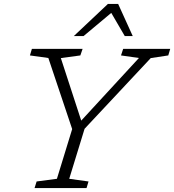

<svg xmlns="http://www.w3.org/2000/svg" viewBox="-20 -955 884 975"><path d="M685.5 -660.5 594.5 -673.5 605.5 -707H844.5L834.5 -673.5L745.5 -660L409.5 -301L331.5 -47L429.5 -33.5L419.5 0H155.5L166 -33.5L269 -47L346.5 -299.5L225.5 -660.5L132 -673.5L142 -707H399.5L388 -673.5L289 -660L392.5 -342.5ZM355 -772 528 -935H580L654 -772H613.5L545 -889.5L404.5 -772Z"/></svg>

Font: Newsreader Caption Light
Style: Italic
Weight: 300
Italic angle: -17°
Designer: Hugues Gentile
Foundry: Production Type
Version: Version 1.001